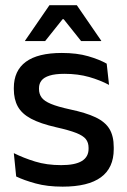

<svg xmlns="http://www.w3.org/2000/svg" viewBox="-20 -704 486 736"><path d="M220 11.5Q161 11.5 116.5 -0.8Q72 -13 42 -27.5L33 -117Q70 -98.5 114.5 -84.8Q159 -71 214.5 -71Q268 -71 293.8 -86.8Q319.5 -102.5 319.5 -133.5V-137.5Q319.5 -157.5 309 -170.8Q298.5 -184 271.8 -194.5Q245 -205 196 -216Q134.5 -230 99 -249Q63.5 -268 48.2 -295.8Q33 -323.5 33 -362.5V-367Q33 -433 79 -467Q125 -501 217 -501Q275 -501 318 -488.5Q361 -476 389 -460L398 -378.5Q364.5 -396.5 321.8 -408.8Q279 -421 227 -421Q191.5 -421 170 -414.2Q148.5 -407.5 139 -395.2Q129.5 -383 129.5 -366V-362.5Q129.5 -344 139.5 -330.2Q149.5 -316.5 175.2 -305.8Q201 -295 247 -285Q309 -272 346 -254.5Q383 -237 399.5 -209.8Q416 -182.5 416 -139.5V-132Q416 -60.5 367 -24.5Q318 11.5 220 11.5ZM169.5 -684H274.5L368 -548V-546.5H291L224 -630.5H220L153 -546.5H76V-548Z"/></svg>

Font: Anek Latin Medium
Style: Regular
Weight: 500
Designer: Yesha Goshar
Foundry: Ek Type
Version: Version 1.003